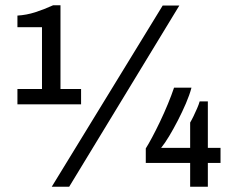

<svg xmlns="http://www.w3.org/2000/svg" viewBox="-20 -707 905 727"><path d="M46 -312V-370H139V-604H46V-648Q80 -650 113 -660.5Q146 -671 181 -687H209V-370H287V-312ZM176 0 596 -686H659L242 0ZM700 0V-90H532V-145Q541 -159 555.5 -186Q570 -213 586 -246.5Q602 -280 616 -314Q630 -348 639 -375H705Q698 -348 684 -315.5Q670 -283 653.5 -251Q637 -219 620.5 -191.5Q604 -164 590 -147H700V-243Q706 -253 713 -267.5Q720 -282 726.5 -297Q733 -312 736 -323H767V-147H815V-90H767V0Z"/></svg>

Font: Chivo Medium
Style: Regular
Weight: 500
Designer: Hector Gatti
Foundry: Omnibus-Type
Version: Version 2.002